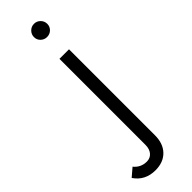

<svg xmlns="http://www.w3.org/2000/svg" viewBox="-372 -698 916 916"><g transform="rotate(-45 85.5 -240.0)"><path d="M152.3 -488.3H87.9V91.8Q87.9 120.1 73.7 136.7Q59.6 153.3 36.1 153.3Q-3.9 153.3 -29.3 122.1L-70.3 157.2Q-33.2 211.9 36.1 211.9Q89.8 211.9 121.1 179.7Q152.3 147.5 152.3 91.8ZM88.4 -679.2Q75.2 -666 75.2 -647.5Q75.2 -628.9 88.4 -616.2Q101.6 -603.5 120.1 -603.5Q138.7 -603.5 151.9 -616.2Q165 -628.9 165 -647.5Q165 -666 151.9 -679.2Q138.7 -692.4 120.1 -692.4Q101.6 -692.4 88.4 -679.2Z"/></g></svg>

Font: Lohit Devanagari
Style: Regular
Weight: 400
Version: 2.95.4